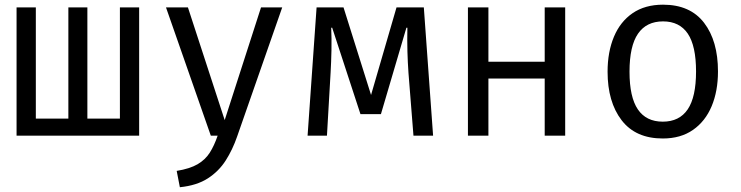

<svg xmlns="http://www.w3.org/2000/svg" viewBox="-20 -571 3117 808"><path d="M565.6 -540V0H49.7V-540H130.8V-71.8H267.7V-540H347.7V-71.8H484.6V-540Z M1167.7 -540 977.9 3.6Q959 58.5 930 104.1Q901 149.7 854.6 179.7Q808.2 209.7 736.9 216.9L723.6 148.2Q779.5 139 811.8 120Q844.1 101 862.8 71.5Q881.5 42.1 895.9 0H867.2L678.5 -540H770.8L925.6 -65.6L1078.5 -540Z M1763.6 -540 1802.6 0H1720L1699 -264.1Q1695.9 -307.7 1694.6 -353.8Q1693.3 -400 1694.4 -454.4H1690.3L1583.1 -90.8H1496.9L1377.9 -454.4H1373.8Q1375.9 -410.3 1374.9 -359.5Q1373.8 -308.7 1371.3 -265.6L1355.9 0H1274.4L1312.3 -540H1425.6L1541.5 -171.3L1648.7 -540Z M2272.3 0V-240.5H2035.4V0H1949.2V-540H2035.4V-311.3H2272.3V-540H2358.5V0Z M2770.3 -551.3Q2884.6 -551.3 2943.1 -474.9Q3001.5 -398.5 3001.5 -270.3Q3001.5 -187.7 2974.9 -124.1Q2948.2 -60.5 2896.4 -24.4Q2844.6 11.8 2769.2 11.8Q2654.9 11.8 2595.9 -65.1Q2536.9 -142.1 2536.9 -269.2Q2536.9 -352.3 2563.6 -416.2Q2590.3 -480 2642.3 -515.6Q2694.4 -551.3 2770.3 -551.3ZM2770.3 -481Q2700.5 -481 2664.9 -429.2Q2629.2 -377.4 2629.2 -269.2Q2629.2 -162.1 2664.4 -110.5Q2699.5 -59 2769.2 -59Q2839 -59 2874.1 -110.8Q2909.2 -162.6 2909.2 -270.3Q2909.2 -377.9 2874.4 -429.5Q2839.5 -481 2770.3 -481Z"/></svg>

Font: FiraCode Nerd Font
Style: Regular
Weight: 400
Designer: Carrois Corporate, Edenspiekermann AG, Nikita Prokopov
Foundry: Carrois Corporate, Edenspiekermann AG, Nikita Prokopov
Version: Version 6.002;Nerd Fonts 3.4.0